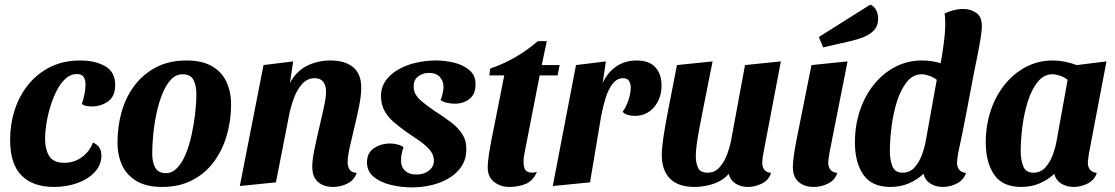

<svg xmlns="http://www.w3.org/2000/svg" viewBox="-20 -793 4848 835"><path d="M214 20Q123 20 73.5 -30Q24 -80 24 -185Q24 -253 44 -315Q64 -377 103.5 -425.5Q143 -474 199.5 -502Q256 -530 329 -530Q394 -530 437.5 -505Q481 -480 481 -424Q481 -374 450 -352Q419 -330 379 -330Q370 -330 357 -332Q344 -334 336 -341Q342 -358 347 -382.5Q352 -407 352 -425Q352 -446 343.5 -458.5Q335 -471 314 -471Q287 -471 265 -451Q243 -431 226.5 -398.5Q210 -366 198.5 -328Q187 -290 181.5 -253.5Q176 -217 176 -190Q176 -144 194 -114.5Q212 -85 260 -85Q302 -85 335.5 -109Q369 -133 384 -173Q421 -158 421 -117Q421 -76 392.5 -45Q364 -14 317 3Q270 20 214 20Z M685 20Q617 20 574 -5.5Q531 -31 511 -74.5Q491 -118 491 -173Q491 -244 509.5 -308.5Q528 -373 566 -422.5Q604 -472 660 -501Q716 -530 791 -530Q859 -530 902 -505Q945 -480 965 -436.5Q985 -393 985 -339Q985 -268 966 -203.5Q947 -139 909.5 -88.5Q872 -38 815.5 -9Q759 20 685 20ZM702 -40Q729 -40 750.5 -62.5Q772 -85 787.5 -122.5Q803 -160 813 -205.5Q823 -251 828.5 -297.5Q834 -344 834 -385Q834 -422 821 -446Q808 -470 774 -470Q746 -470 724.5 -448Q703 -426 687.5 -388.5Q672 -351 662 -306Q652 -261 647 -213.5Q642 -166 642 -125Q642 -88 655 -64Q668 -40 702 -40Z M1429 20Q1388 20 1363 -1.5Q1338 -23 1338 -69Q1338 -97 1347 -141Q1356 -185 1367.5 -234Q1379 -283 1388.5 -326Q1398 -369 1398 -395Q1398 -420 1386 -436.5Q1374 -453 1349 -453Q1316 -453 1293.5 -427.5Q1271 -402 1257.5 -364.5Q1244 -327 1237 -291L1180 0L1023 16L1126 -510L1255 -526L1241 -432Q1268 -483 1314.5 -506.5Q1361 -530 1417 -530Q1480 -530 1515.5 -501Q1551 -472 1551 -412Q1551 -378 1542 -333Q1533 -288 1521.5 -240.5Q1510 -193 1501 -152.5Q1492 -112 1492 -88Q1492 -69 1500 -56Q1508 -43 1531 -41Q1521 -10 1491.5 5Q1462 20 1429 20Z M1773 22Q1725 22 1679.5 11Q1634 0 1605 -24Q1576 -48 1576 -87Q1576 -129 1607 -149Q1638 -169 1676 -169Q1691 -169 1707.5 -165Q1724 -161 1735 -153Q1729 -136 1726.5 -122.5Q1724 -109 1724 -91Q1725 -65 1742.5 -49.5Q1760 -34 1791 -34Q1824 -34 1845.5 -51Q1867 -68 1867 -94Q1867 -120 1849 -141Q1831 -162 1803 -181.5Q1775 -201 1745 -221Q1717 -241 1692 -262.5Q1667 -284 1652 -311.5Q1637 -339 1637 -376Q1637 -414 1658 -443Q1679 -472 1713.5 -491.5Q1748 -511 1790.5 -520.5Q1833 -530 1876 -530Q1917 -530 1956.5 -520Q1996 -510 2022.5 -487Q2049 -464 2048 -425Q2048 -383 2021.5 -362.5Q1995 -342 1958 -342Q1943 -342 1926 -345.5Q1909 -349 1896 -358Q1901 -370 1904.5 -384Q1908 -398 1909 -413Q1909 -441 1892.5 -458.5Q1876 -476 1846 -476Q1819 -476 1799 -461Q1779 -446 1779 -418Q1778 -384 1809 -357Q1840 -330 1880 -304Q1913 -283 1942.5 -260.5Q1972 -238 1990.5 -209.5Q2009 -181 2008 -142Q2008 -93 1977.5 -56.5Q1947 -20 1894 0.5Q1841 21 1773 22Z M2196 20Q2157 20 2129 -1.5Q2101 -23 2101 -66Q2101 -86 2106 -119.5Q2111 -153 2118.5 -191Q2126 -229 2133 -263.5Q2140 -298 2144 -319L2173 -465H2108L2112 -495Q2223 -532 2319 -614H2358L2336 -510H2414L2405 -465H2327L2264 -142Q2261 -128 2259 -115.5Q2257 -103 2257 -91Q2256 -59 2270.5 -48.5Q2285 -38 2315 -45Q2297 -5 2264.5 7.5Q2232 20 2196 20Z M2384 16 2485 -510 2615 -526 2601 -432Q2622 -478 2660 -504Q2698 -530 2749 -530Q2803 -530 2830 -500.5Q2857 -471 2857 -422Q2857 -365 2824.5 -327Q2792 -289 2741 -289Q2726 -289 2711 -293Q2696 -297 2688 -307Q2703 -327 2713 -357Q2723 -387 2723 -412Q2723 -429 2715.5 -441Q2708 -453 2690 -453Q2664 -453 2645 -429.5Q2626 -406 2614 -367.5Q2602 -329 2594 -286L2546 0Z M3000 20Q2930 20 2894 -16Q2858 -52 2858 -120Q2858 -146 2864.5 -192Q2871 -238 2886 -315Q2901 -392 2924 -510L3079 -526Q3058 -421 3044 -350.5Q3030 -280 3021.5 -234.5Q3013 -189 3009.5 -161Q3006 -133 3006 -113Q3006 -86 3015.5 -64Q3025 -42 3057 -42Q3088 -42 3108.5 -64.5Q3129 -87 3141.5 -120Q3154 -153 3160 -185L3220 -510L3376 -526L3300 -127Q3298 -118 3296.5 -106Q3295 -94 3295 -85Q3295 -67 3304 -55Q3313 -43 3333 -41Q3324 -10 3294 5Q3264 20 3233 20Q3202 20 3179 5.5Q3156 -9 3149 -37Q3125 -8 3084 6Q3043 20 3000 20Z M3519 20Q3478 20 3453 -2Q3428 -24 3428 -66Q3428 -86 3433 -120.5Q3438 -155 3445 -190Q3452 -225 3456 -245L3509 -510L3666 -526L3587 -127Q3586 -118 3584 -106Q3582 -94 3582 -85Q3582 -67 3591.5 -55Q3601 -43 3621 -41Q3612 -10 3582 5Q3552 20 3519 20ZM3560 -587 3541 -632 3765 -773Q3783 -765 3791 -748Q3799 -731 3799 -712Q3799 -681 3781.5 -662Q3764 -643 3736.5 -632Q3709 -621 3678 -614Z M3852 20Q3771 20 3734.5 -33.5Q3698 -87 3698 -173Q3698 -248 3720 -313Q3742 -378 3781.5 -426.5Q3821 -475 3874 -502.5Q3927 -530 3989 -530Q4034 -530 4071 -518Q4079 -563 4084.5 -605Q4090 -647 4091 -681Q4091 -695 4090.5 -708Q4090 -721 4088 -734Q4103 -742 4125 -748Q4147 -754 4169 -754Q4201 -754 4226 -737Q4251 -720 4250 -675Q4250 -662 4245.5 -632Q4241 -602 4233 -561.5Q4225 -521 4216 -478Q4200 -394 4183.5 -306.5Q4167 -219 4147 -127Q4146 -118 4144 -106Q4142 -94 4142 -85Q4142 -67 4151.5 -55Q4161 -43 4181 -41Q4171 -10 4141.5 5Q4112 20 4080 20Q4050 20 4026.5 5.5Q4003 -9 3996 -37Q3970 -12 3933.5 4Q3897 20 3852 20ZM3905 -42Q3937 -42 3957.5 -65Q3978 -88 3990 -121Q4002 -154 4007 -185L4054 -446Q4038 -458 4020 -464Q4002 -470 3988 -470Q3951 -470 3924.5 -437.5Q3898 -405 3881.5 -353.5Q3865 -302 3857.5 -243.5Q3850 -185 3850 -134Q3850 -98 3861 -70Q3872 -42 3905 -42Z M4421 20Q4340 20 4303.5 -33.5Q4267 -87 4267 -173Q4267 -248 4289 -313Q4311 -378 4350.5 -426.5Q4390 -475 4443 -502.5Q4496 -530 4558 -530Q4608 -530 4663 -510L4792 -526L4716 -127Q4715 -118 4713 -106Q4711 -94 4711 -85Q4711 -67 4720.5 -55Q4730 -43 4750 -41Q4740 -10 4710.5 5Q4681 20 4649 20Q4619 20 4595.5 5.5Q4572 -9 4565 -37Q4539 -12 4502.5 4Q4466 20 4421 20ZM4474 -42Q4506 -42 4526.5 -65Q4547 -88 4559 -121Q4571 -154 4576 -185L4623 -446Q4607 -458 4589 -464Q4571 -470 4557 -470Q4520 -470 4493.5 -437.5Q4467 -405 4450.5 -353.5Q4434 -302 4426.5 -243.5Q4419 -185 4419 -134Q4419 -98 4430 -70Q4441 -42 4474 -42Z"/></svg>

Font: Sansita Swashed SemiBold
Style: Regular
Weight: 600
Designer: Pablo Cosgaya
Foundry: Omnibus-Type
Version: Version 1.003; ttfautohint (v1.8.3)